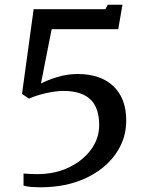

<svg xmlns="http://www.w3.org/2000/svg" viewBox="-20 -782 624 816"><path d="M80 -44.5Q109 -42 139 -42Q213 -42 272.2 -70.2Q331.5 -98.5 366.5 -145.8Q401.5 -193 401.5 -250Q401.5 -325 363.5 -360.2Q325.5 -395.5 250.5 -395.5Q216.5 -395.5 174.2 -385.8Q132 -376 103.5 -363L73.5 -382.5L123 -743H428L438 -762H500.5L482.5 -658H199.5L154 -427Q177.5 -440 220.8 -453.8Q264 -467.5 310 -467.5Q407 -467.5 461.8 -415.8Q516.5 -364 516.5 -269.5Q516.5 -191 471 -126.8Q425.5 -62.5 343 -24.2Q260.5 14 150 14Q133.5 14 115.2 12.8Q97 11.5 80 7Z"/></svg>

Font: Merriweather
Style: Regular
Weight: 400
Designer: Eben Sorkin
Foundry: Eben Sorkin
Version: Version 2.100; ttfautohint (v1.7.19-72a1) -l 8 -r 50 -G 200 